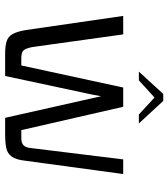

<svg xmlns="http://www.w3.org/2000/svg" viewBox="26 -682 656 748"><g transform="rotate(90 354.0 -308.0)"><path d="M189 0Q161 0 142 -5.5Q123 -11 113 -28.5Q103 -46 97 -81L42 -460H114L163 -108Q168 -81 176 -72Q184 -63 206 -63H235L321 -460H396L487 -63H518Q535 -63 544 -70Q553 -77 556 -94L601 -460H658L606 -77Q602 -42 590 -25.5Q578 -9 557 -4.5Q536 0 503 0H439L363 -338L355 -374L348 -337L276 0ZM259 -521 346 -616H373L461 -521H426L360 -582L293 -521Z"/></g></svg>

Font: Genos Thin
Style: Regular
Weight: 400
Version: Version 1.010